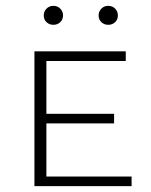

<svg xmlns="http://www.w3.org/2000/svg" viewBox="-20 -638 516 658"><path d="M186.5 -562Q177 -553 163 -553Q149 -553 139.5 -562Q130 -571 130 -585Q130 -599 139.5 -608.5Q149 -618 163 -618Q177 -618 186.5 -608.5Q196 -599 196 -585Q196 -571 186.5 -562ZM374.5 -562Q365 -553 351 -553Q337 -553 327.5 -562Q318 -571 318 -585Q318 -599 327.5 -608.5Q337 -618 351 -618Q365 -618 374.5 -608.5Q384 -599 384 -585Q384 -571 374.5 -562ZM139 -33H431V0H98V-462H411V-429H139V-248H371V-215H139Z"/></svg>

Font: EauTestSC Light
Style: Regular
Weight: 300
Designer: Christian Thalmann (Catharsis Fonts)
Version: Version 0.001;PS 000.001;hotconv 1.0.88;makeotf.lib2.5.64775